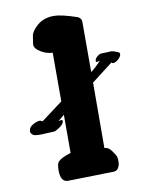

<svg xmlns="http://www.w3.org/2000/svg" viewBox="-86 -836 700 895"><g transform="rotate(-10 264.0 -388.5)"><path d="M357.4 -435.5 356.4 -126Q371.1 -125 380.4 -116.2Q389.6 -107.4 402.3 -86.9Q410.2 -76.2 410.2 -58.6Q410.2 -34.2 405.3 -29.3Q400.4 -12.7 382.8 -9.8L162.1 -4.9Q127.9 -5.9 127.9 -60.5Q127.9 -93.8 138.7 -102.5Q146.5 -110.4 161.1 -117.2Q175.8 -124 186.5 -127L197.3 -130.9V-311.5L176.8 -293.9Q174.8 -291 168 -289.1V-288.1H169.9Q172.9 -288.1 176.8 -288.6Q180.7 -289.1 181.6 -289.1Q191.4 -289.1 184.6 -274.4Q179.7 -264.6 162.1 -253.4Q144.5 -242.2 139.6 -242.2Q124 -242.2 105 -240.7Q85.9 -239.3 78.1 -239.3Q40 -239.3 38.1 -246.1L33.2 -250Q29.3 -253.9 28.3 -258.8Q27.3 -263.7 31.2 -275.4Q38.1 -288.1 54.7 -295.9Q71.3 -303.7 83 -303.7L94.7 -298.8L196.3 -375V-605.5Q169.9 -605.5 141.6 -622.1Q113.3 -638.7 113.3 -657.2V-661.1L119.1 -699.2Q123 -721.7 153.3 -747.6Q183.6 -773.4 231.4 -773.4Q266.6 -773.4 340.8 -748Q356.4 -740.2 357.4 -724.6V-485.4Q377.9 -500 406.2 -530.3Q394.5 -527.3 390.6 -527.3Q388.7 -527.3 387.7 -529.3Q386.7 -531.2 387.2 -533.7Q387.7 -536.1 388.7 -539.1V-541Q392.6 -547.9 401.9 -555.2Q411.1 -562.5 418.9 -562.5Q434.6 -562.5 448.2 -563.5Q461.9 -564.5 463.9 -564.5Q471.7 -564.5 486.8 -559.1Q502 -553.7 503.9 -549.8Q503.9 -548.8 504.4 -547.9Q504.9 -546.9 504.9 -545.9Q504.9 -534.2 491.2 -521.5Q477.5 -508.8 465.8 -508.8Q459 -508.8 459 -513.7Z"/></g></svg>

Font: Essays1743
Style: Bold
Weight: 700
Designer: Based on the typeface in a 1743 English translation of the essays of Montaigne.  PostScript/TrueType font designed by Jo
Version: Version 002.100